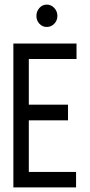

<svg xmlns="http://www.w3.org/2000/svg" viewBox="-20 -813 390 833"><path d="M38 0V-624H312V-557H105V-359H275V-291H105V-67H310V0ZM183 -696Q164 -696 151 -710Q138 -724 138 -744Q138 -764 151 -778.5Q164 -793 183 -793Q202 -793 215.5 -778.5Q229 -764 229 -744Q229 -724 215.5 -710Q202 -696 183 -696Z"/></svg>

Font: Inconsolata ExtraCondensed Medium
Style: Regular
Weight: 500
Width: 2
Monospace: yes
Designer: Raph Levien, Cyreal, Brenton Simpson
Foundry: Raph Levien, Cyreal, Google
Version: Version 3.001; ttfautohint (v1.8.2.53-6de2)